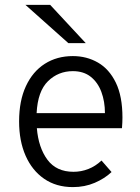

<svg xmlns="http://www.w3.org/2000/svg" viewBox="-20 -752 572 784"><path d="M277.5 12Q209.5 12 160.2 -22Q111 -56 84.5 -116.2Q58 -176.5 58 -256Q58 -340.5 85.8 -400.2Q113.5 -460 163 -491.5Q212.5 -523 277.5 -523Q334 -523 380 -496.5Q426 -470 453 -414.5Q480 -359 480 -272Q480 -252.5 478 -228.5H130.5Q137 -149.5 173.5 -100Q210 -50.5 280 -50.5Q311.5 -50.5 340.5 -61.8Q369.5 -73 394.5 -96.5L435.5 -49.5Q407.5 -23 366.8 -5.5Q326 12 277.5 12ZM129.5 -290H408.5Q408.5 -337.5 394 -376.5Q379.5 -415.5 350.5 -438.5Q321.5 -461.5 277.5 -461.5Q218 -461.5 176 -420.5Q134 -379.5 129.5 -290ZM259 -576 84 -732H185L330 -576Z"/></svg>

Font: Overpass Light
Style: Regular
Weight: 300
Designer: Delve Withrington, Dave Bailey, Thomas Jockin
Foundry: Delve Fonts LLC
Version: Version 4.000; ttfautohint (v1.8.3)